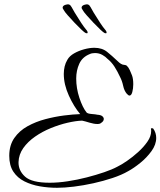

<svg xmlns="http://www.w3.org/2000/svg" viewBox="-20 -830 762 912"><path d="M251 62Q209 62 169 55Q129 48 96 31.5Q63 15 43.5 -14.5Q24 -44 24 -90Q24 -140 48 -174.5Q72 -209 111 -230.5Q150 -252 195.5 -264Q241 -276 284.5 -281.5Q328 -287 361 -288Q331 -323 307 -376Q283 -429 283 -479Q283 -497 287 -514Q291 -531 300 -546Q310 -564 332 -576.5Q354 -589 380 -596Q406 -603 428 -603Q465 -603 489 -583.5Q513 -564 534 -544Q539 -539 546.5 -532.5Q554 -526 563 -523Q567 -522 572.5 -521.5Q578 -521 582 -518Q590 -511 596.5 -497Q603 -483 607 -472Q613 -456 613 -430Q613 -410 608.5 -393Q604 -376 595 -376Q590 -376 582 -385Q570 -399 565 -422.5Q560 -446 550 -465Q538 -491 524 -513Q510 -535 490 -551Q482 -560 466.5 -569Q451 -578 431 -578Q416 -578 406 -573Q371 -559 356.5 -527Q342 -495 342 -457Q342 -411 357 -365.5Q372 -320 391 -296Q396 -290 415.5 -288.5Q435 -287 443 -285Q459 -284 466 -278Q473 -272 473 -265Q473 -254 460 -246Q455 -241 443 -241Q426 -241 405 -247.5Q384 -254 370 -257Q340 -256 301 -247Q262 -238 221.5 -221.5Q181 -205 146.5 -181Q112 -157 90.5 -126.5Q69 -96 68 -60Q67 -20 99 9Q131 38 216 38Q256 38 302 31Q348 24 392.5 12.5Q437 1 475 -12Q513 -25 537 -38Q556 -47 583 -65.5Q610 -84 636.5 -108Q663 -132 680.5 -157.5Q698 -183 698 -207Q698 -209 698 -212Q698 -215 697 -217Q696 -221 701 -221Q706 -221 708 -219Q722 -199 722 -175Q722 -143 699.5 -112Q677 -81 646 -56Q615 -31 589 -17Q558 1 514.5 15.5Q471 30 423.5 40.5Q376 51 331 56.5Q286 62 251 62ZM387 -673Q382 -675 367 -689Q352 -703 334 -722Q316 -741 301.5 -757.5Q287 -774 283 -782Q280 -786 278.5 -789.5Q277 -793 278 -797Q281 -805 294 -808Q303 -811 309 -808Q314 -807 320 -796.5Q326 -786 335 -770Q352 -742 366 -721Q380 -700 387 -692Q398 -680 396 -674Q395 -670 387 -673ZM477 -673Q472 -675 457 -689Q442 -703 424 -722Q406 -741 391.5 -757.5Q377 -774 373 -782Q370 -786 368.5 -789.5Q367 -793 368 -797Q371 -805 384 -808Q393 -811 399 -808Q404 -807 410 -796.5Q416 -786 425 -770Q442 -742 456 -721Q470 -700 477 -692Q488 -680 486 -674Q485 -670 477 -673Z"/></svg>

Font: Allura
Style: Regular
Weight: 400
Designer: Robert E. Leuschke
Foundry: Robert E. Leuschke
Version: Version 1.110